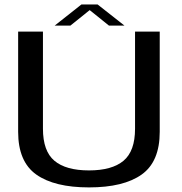

<svg xmlns="http://www.w3.org/2000/svg" viewBox="-20 -812 793 836"><path d="M367.5 4Q518 4 596.8 -52Q675.5 -108 675.5 -238V-674.5H568V-251.5Q568 -154 517.8 -112Q467.5 -70 367.5 -70Q267 -70 217 -112Q167 -154 167 -251.5V-674.5H59V-238Q59 -108 138 -52Q217 4 367.5 4ZM218 -700.5H286.5L370.5 -768L454.5 -700.5H522L405 -792.5H334.5Z"/></svg>

Font: Anybody SemiExpanded
Style: Regular
Weight: 400
Width: 6
Designer: Tyler Finck
Foundry: Etcetera Type Company
Version: Version 1.113;gftools[0.9.25]